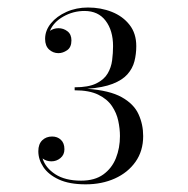

<svg xmlns="http://www.w3.org/2000/svg" viewBox="-20 -932 490 501"><path d="M353.6 -577Q353.6 -538 333.6 -509.8Q313.7 -481.6 279.8 -466.3Q245.9 -451 203.6 -451Q161 -451 133.7 -463.6Q106.4 -476.2 93.2 -496Q80 -515.8 80 -537.4Q80 -556 90.2 -565.9Q100.4 -575.8 116 -575.8Q129.8 -575.8 138.9 -567.2Q148.1 -558.7 148.1 -542.5Q148.1 -528.1 137.7 -519.5Q127.4 -511 114.2 -511Q101 -511 91.1 -518.5Q98.6 -494.2 124.2 -477.4Q149.9 -460.6 191.6 -460.6Q227.3 -460.6 249.6 -476.8Q272 -493 282.5 -519.4Q293 -545.8 293 -577Q293 -595.9 288.6 -616.6Q284.3 -637.3 272 -655.4Q259.7 -673.6 236.3 -685Q212.9 -696.4 174.8 -696.4V-704.2Q210.5 -704.2 230.9 -714.1Q251.3 -724 260.7 -739.9Q270.2 -755.8 272.6 -774.7Q275 -793.6 275 -811.6Q275 -852.4 255.6 -877.9Q236.3 -903.4 200.6 -903.4Q170.9 -903.4 145.2 -888.8Q119.6 -874.3 110.3 -851.5Q120.2 -858.4 132.5 -858.4Q145.7 -858.4 156 -850.4Q166.4 -842.5 166.4 -826.6Q166.4 -808.6 155.1 -800.9Q143.9 -793.3 132.5 -793.3Q118.7 -793.3 108.2 -802.7Q97.7 -812.2 97.7 -830.5Q97.7 -852.4 112.8 -871Q128 -889.6 153.5 -901Q179 -912.4 209.6 -912.4Q243.2 -912.4 271.8 -901Q300.5 -889.6 318 -867.2Q335.6 -844.9 335.6 -811.6Q335.6 -790.9 330.8 -772.1Q326 -753.4 312.6 -738.2Q299.3 -723.1 273.9 -713.2Q248.6 -703.3 207.5 -700.3Q266 -696.1 297.6 -678.4Q329.3 -660.7 341.4 -634.1Q353.6 -607.6 353.6 -577Z"/></svg>

Font: Bodoni Moda 16pt
Style: Regular
Weight: 400
Version: Version 2.3